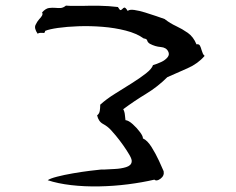

<svg xmlns="http://www.w3.org/2000/svg" viewBox="-20 -674 840 684"><path d="M709 -475Q685 -447 648.5 -431Q612 -415 576 -399Q542 -365 500 -339.5Q458 -314 419 -285Q424 -276 425 -264Q426 -252 427 -246Q438 -245 453 -231.5Q468 -218 479 -203Q490 -188 489 -181Q505 -174 520 -150Q535 -126 546.5 -101Q558 -76 563 -64Q566 -48 552 -37.5Q538 -27 530 -34Q487 -24 436.5 -17.5Q386 -11 333.5 -10Q281 -9 233.5 -14.5Q186 -20 150 -32Q158 -38 183 -44.5Q208 -51 240 -56.5Q272 -62 300 -65.5Q328 -69 340 -70Q343 -70 351 -70Q366 -71 388.5 -72Q411 -73 429 -78.5Q447 -84 449 -97Q451 -105 441.5 -121.5Q432 -138 418.5 -157Q405 -176 392.5 -191Q380 -206 375 -211Q363 -224 347 -232.5Q331 -241 326 -263Q334 -269 335.5 -279.5Q337 -290 337 -298Q337 -300 337 -301Q359 -321 389.5 -340Q420 -359 449.5 -377.5Q479 -396 500 -412.5Q521 -429 525 -442Q539 -446 554 -453Q569 -460 577 -470Q585 -480 579 -491Q572 -505 552.5 -506.5Q533 -508 514 -518Q506 -523 504.5 -529.5Q503 -536 492 -537Q467 -555 428 -565Q389 -575 345 -578.5Q301 -582 259.5 -580.5Q218 -579 186.5 -574.5Q155 -570 141 -564Q140 -558 137.5 -557Q135 -556 131 -557Q128 -557 123.5 -557Q119 -557 114 -554Q101 -573 106.5 -585Q112 -597 120 -606Q126 -612 129.5 -618Q133 -624 130 -630Q143 -644 154.5 -645.5Q166 -647 178 -646Q187 -645 196 -645.5Q205 -646 215 -654Q226 -653 240.5 -653Q255 -653 272 -653Q300 -654 333.5 -653.5Q367 -653 400 -649Q407 -637 410 -638Q413 -639 416 -642Q419 -646 423 -647Q427 -648 435 -635Q441 -641 458.5 -638.5Q476 -636 497 -629.5Q518 -623 537 -616.5Q556 -610 567 -606L568 -605Q586 -591 607.5 -581Q629 -571 649 -557Q669 -543 680 -516Q689 -518 692.5 -511Q696 -504 698 -496Q700 -489 702.5 -483.5Q705 -478 709 -475Z"/></svg>

Font: Yuji Boku
Style: Regular
Weight: 400
Designer: Kataoka Yuji
Foundry: Kinuta Font Factory
Version: Version 3.002